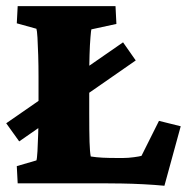

<svg xmlns="http://www.w3.org/2000/svg" viewBox="-24 -593 611 621"><path d="M507.8 7.8Q477.5 4.9 439.9 2.9Q402.3 1 369.1 0.5Q335.9 0 318.4 0H33.2L30.3 -55.7L93.8 -74.2Q95.7 -79.1 97.2 -104Q98.6 -128.9 99.6 -162.6Q100.6 -196.3 100.6 -228.5V-345.7Q100.6 -379.9 99.6 -413.6Q98.6 -447.3 97.2 -471.2Q95.7 -495.1 93.8 -500L30.3 -517.6L33.2 -573.2H349.6L352.5 -515.6L271.5 -498Q270.5 -495.1 268.6 -472.2Q266.6 -449.2 265.6 -415.5Q264.6 -381.8 264.6 -345.7V-228.5Q264.6 -166 265.6 -133.8Q266.6 -101.6 269.5 -86.9Q288.1 -84 307.6 -83Q327.1 -82 354.5 -82H374Q390.6 -82 408.7 -84.5Q426.8 -86.9 433.6 -88.9L490.2 -202.1L560.5 -184.6ZM38.1 -135.7 -3.9 -194.3 374 -456.1 415 -397.5Z"/></svg>

Font: Crimson Pro Black
Style: Regular
Weight: 900
Designer: Jacques Le Bailly
Foundry: Baron von Fonthausen
Version: Version 1.003